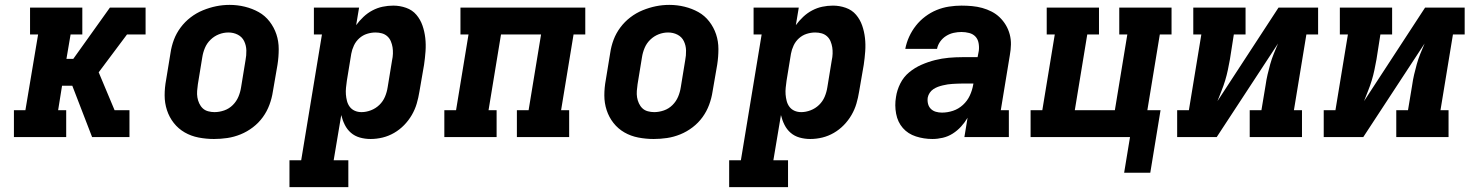

<svg xmlns="http://www.w3.org/2000/svg" viewBox="-20 -561 6040 786"><path d="M37 0V-110H84L136 -420H103V-530H317V-420H269L252 -320H280L430 -530H576V-420H500L384 -265L449 -110H510V0H357L276 -210H234L218 -110H251V0Z M856 8Q824 8 793 2Q762 -4 736 -19Q710 -34 691.5 -57.5Q673 -81 663.5 -110Q654 -139 654 -170.5Q654 -202 660 -234L678 -344Q682 -372 692 -398.5Q702 -425 719.5 -448.5Q737 -472 760.5 -490Q784 -508 811 -519Q838 -530 865 -535.5Q892 -541 920 -541Q952 -541 982.5 -533.5Q1013 -526 1039 -511.5Q1065 -497 1083.5 -473Q1102 -449 1111.5 -420.5Q1121 -392 1121 -360Q1121 -328 1116 -296L1097 -186Q1093 -159 1083 -132Q1073 -105 1056 -81.5Q1039 -58 1015.5 -40Q992 -22 965 -11Q938 0 910.5 4Q883 8 856 8ZM858 -102Q878 -102 898 -109Q918 -116 933 -131Q948 -146 956 -165Q964 -184 967 -204L985 -314Q989 -334 988.5 -354.5Q988 -375 979.5 -392.5Q971 -410 953.5 -419Q936 -428 915 -428Q895 -428 876 -420.5Q857 -413 842 -398.5Q827 -384 819 -365Q811 -346 808 -326L790 -216Q788 -203 787 -189Q786 -175 788 -162.5Q790 -150 795.5 -138Q801 -126 810 -117.5Q819 -109 832 -105.5Q845 -102 858 -102Z M1165 205V95H1213L1298 -420H1265V-530H1450L1438 -458Q1451 -476 1468 -492Q1485 -508 1505 -518.5Q1525 -529 1546.5 -533.5Q1568 -538 1590 -538Q1617 -538 1642.5 -529Q1668 -520 1684.5 -500.5Q1701 -481 1709.5 -456.5Q1718 -432 1721 -405.5Q1724 -379 1722 -351Q1720 -323 1716 -296L1697 -186Q1693 -161 1686 -137Q1679 -113 1666 -90.5Q1653 -68 1634.5 -49Q1616 -30 1593.5 -17Q1571 -4 1546.5 2Q1522 8 1497 8Q1474 8 1453 2Q1432 -4 1416.5 -17.5Q1401 -31 1391.5 -50Q1382 -69 1377 -90Q1377 -90 1377 -90Q1377 -90 1377 -90L1346 95H1406V205ZM1460 -102Q1479 -102 1498.5 -109.5Q1518 -117 1533 -131.5Q1548 -146 1556 -165Q1564 -184 1567 -204L1585 -314Q1588 -327 1588.5 -341Q1589 -355 1587 -367.5Q1585 -380 1580 -392Q1575 -404 1565.5 -412.5Q1556 -421 1543.5 -424.5Q1531 -428 1517 -428Q1500 -428 1482.5 -422.5Q1465 -417 1451 -404.5Q1437 -392 1429 -375Q1421 -358 1418 -341L1400 -231Q1398 -217 1396.5 -202.5Q1395 -188 1396 -174.5Q1397 -161 1400.5 -147.5Q1404 -134 1412 -123.5Q1420 -113 1432.5 -107.5Q1445 -102 1460 -102Z M1799 0V-110H1847L1898 -420H1865V-530H2376V-420H2328L2277 -110H2310V0H2096V-110H2144L2195 -420H2031L1980 -110H2013V0Z M2656 8Q2624 8 2593 2Q2562 -4 2536 -19Q2510 -34 2491.5 -57.5Q2473 -81 2463.5 -110Q2454 -139 2454 -170.5Q2454 -202 2460 -234L2478 -344Q2482 -372 2492 -398.5Q2502 -425 2519.5 -448.5Q2537 -472 2560.5 -490Q2584 -508 2611 -519Q2638 -530 2665 -535.5Q2692 -541 2720 -541Q2752 -541 2782.5 -533.5Q2813 -526 2839 -511.5Q2865 -497 2883.5 -473Q2902 -449 2911.5 -420.5Q2921 -392 2921 -360Q2921 -328 2916 -296L2897 -186Q2893 -159 2883 -132Q2873 -105 2856 -81.5Q2839 -58 2815.5 -40Q2792 -22 2765 -11Q2738 0 2710.5 4Q2683 8 2656 8ZM2658 -102Q2678 -102 2698 -109Q2718 -116 2733 -131Q2748 -146 2756 -165Q2764 -184 2767 -204L2785 -314Q2789 -334 2788.5 -354.5Q2788 -375 2779.5 -392.5Q2771 -410 2753.5 -419Q2736 -428 2715 -428Q2695 -428 2676 -420.5Q2657 -413 2642 -398.5Q2627 -384 2619 -365Q2611 -346 2608 -326L2590 -216Q2588 -203 2587 -189Q2586 -175 2588 -162.5Q2590 -150 2595.5 -138Q2601 -126 2610 -117.5Q2619 -109 2632 -105.5Q2645 -102 2658 -102Z M2965 205V95H3013L3098 -420H3065V-530H3250L3238 -458Q3251 -476 3268 -492Q3285 -508 3305 -518.5Q3325 -529 3346.5 -533.5Q3368 -538 3390 -538Q3417 -538 3442.5 -529Q3468 -520 3484.5 -500.5Q3501 -481 3509.5 -456.5Q3518 -432 3521 -405.5Q3524 -379 3522 -351Q3520 -323 3516 -296L3497 -186Q3493 -161 3486 -137Q3479 -113 3466 -90.5Q3453 -68 3434.5 -49Q3416 -30 3393.5 -17Q3371 -4 3346.5 2Q3322 8 3297 8Q3274 8 3253 2Q3232 -4 3216.5 -17.5Q3201 -31 3191.5 -50Q3182 -69 3177 -90Q3177 -90 3177 -90Q3177 -90 3177 -90L3146 95H3206V205ZM3260 -102Q3279 -102 3298.5 -109.5Q3318 -117 3333 -131.5Q3348 -146 3356 -165Q3364 -184 3367 -204L3385 -314Q3388 -327 3388.5 -341Q3389 -355 3387 -367.5Q3385 -380 3380 -392Q3375 -404 3365.5 -412.5Q3356 -421 3343.5 -424.5Q3331 -428 3317 -428Q3300 -428 3282.5 -422.5Q3265 -417 3251 -404.5Q3237 -392 3229 -375Q3221 -358 3218 -341L3200 -231Q3198 -217 3196.5 -202.5Q3195 -188 3196 -174.5Q3197 -161 3200.5 -147.5Q3204 -134 3212 -123.5Q3220 -113 3232.5 -107.5Q3245 -102 3260 -102Z M3797 8Q3762 8 3729.5 -2.5Q3697 -13 3676 -37Q3655 -61 3648.5 -95.5Q3642 -130 3648 -164Q3652 -192 3665.5 -219Q3679 -246 3702 -265Q3725 -284 3752.5 -296Q3780 -308 3808 -315Q3836 -322 3864 -324.5Q3892 -327 3919 -327H3982L3987 -353Q3989 -369 3986 -385Q3983 -401 3973 -411.5Q3963 -422 3947.5 -426Q3932 -430 3916 -430Q3900 -430 3884 -426.5Q3868 -423 3853.5 -414Q3839 -405 3829 -391Q3819 -377 3816 -361H3686Q3691 -387 3702 -411Q3713 -435 3729.5 -456Q3746 -477 3768 -493.5Q3790 -510 3814.5 -520Q3839 -530 3865 -534Q3891 -538 3916 -538Q3938 -538 3959.5 -536Q3981 -534 4001 -528.5Q4021 -523 4039.5 -513.5Q4058 -504 4072.5 -490Q4087 -476 4097.5 -458.5Q4108 -441 4113.5 -420.5Q4119 -400 4118.5 -378.5Q4118 -357 4114 -335L4077 -110H4110V0H3928L3941 -79Q3930 -60 3914.5 -43Q3899 -26 3880 -14Q3861 -2 3839.5 3Q3818 8 3797 8ZM3836 -100Q3859 -100 3881.5 -107.5Q3904 -115 3922 -131.5Q3940 -148 3950 -169.5Q3960 -191 3964 -214L3965 -219H3919Q3909 -219 3899 -218.5Q3889 -218 3879 -217.5Q3869 -217 3859.5 -215.5Q3850 -214 3839.5 -211.5Q3829 -209 3819.5 -205.5Q3810 -202 3801 -196Q3792 -190 3786 -181Q3780 -172 3778 -162Q3776 -149 3779 -136.5Q3782 -124 3790.5 -115.5Q3799 -107 3811 -103.5Q3823 -100 3836 -100Z M4582 146 4606 0H4199V-110H4247L4298 -420H4265V-530H4479V-420H4431L4380 -110H4544L4595 -420H4562V-530H4776V-420H4728L4677 -110H4731L4689 146Z M4799 0V-110H4847L4898 -420H4865V-530H5079V-420H5031L5015 -318Q5011 -296 5006.5 -274.5Q5002 -253 4995.5 -231.5Q4989 -210 4980.5 -189Q4972 -168 4964 -147L5214 -530H5376V-420H5328L5277 -110H5310V0H5096V-110H5144L5161 -212Q5164 -234 5169 -255.5Q5174 -277 5180 -298.5Q5186 -320 5194.5 -341Q5203 -362 5212 -383L4961 0Z M5399 0V-110H5447L5498 -420H5465V-530H5679V-420H5631L5615 -318Q5611 -296 5606.5 -274.5Q5602 -253 5595.5 -231.5Q5589 -210 5580.5 -189Q5572 -168 5564 -147L5814 -530H5976V-420H5928L5877 -110H5910V0H5696V-110H5744L5761 -212Q5764 -234 5769 -255.5Q5774 -277 5780 -298.5Q5786 -320 5794.5 -341Q5803 -362 5812 -383L5561 0Z"/></svg>

Font: Iosevka Curly Slab XBdExObl
Style: Regular
Weight: 800
Width: 7
Italic angle: -9°
Monospace: yes
Designer: Belleve Invis
Foundry: Belleve Invis
Version: Version 11.1.0; ttfautohint (v1.8.3)